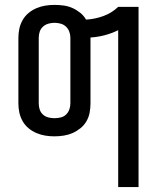

<svg xmlns="http://www.w3.org/2000/svg" viewBox="-20 -548 640 783"><path d="M462 215V-425Q436 -412 407.5 -404.5Q379 -397 349 -395V-126Q349 -107 345.5 -88.5Q342 -70 332.5 -53.5Q323 -37 308 -25Q293 -13 276 -5.5Q259 2 240 5Q221 8 202 8Q183 8 164.5 5Q146 2 128.5 -5.5Q111 -13 96.5 -25Q82 -37 72.5 -53.5Q63 -70 59 -88.5Q55 -107 55 -126V-394Q55 -413 59 -431.5Q63 -450 72.5 -466.5Q82 -483 96.5 -495Q111 -507 128.5 -514.5Q146 -522 164.5 -525Q183 -528 202 -528Q221 -528 239.5 -525.5Q258 -523 275 -515.5Q292 -508 307 -496Q322 -484 331 -468Q367 -470 401.5 -482.5Q436 -495 462 -520H545V215ZM202 -66Q215 -66 227.5 -69Q240 -72 249 -80.5Q258 -89 262.5 -101Q267 -113 267 -126V-394Q267 -407 262.5 -419Q258 -431 249 -439.5Q240 -448 227.5 -451.5Q215 -455 202 -455Q190 -455 177.5 -451.5Q165 -448 155.5 -439.5Q146 -431 142 -419Q138 -407 138 -394V-126Q138 -113 142 -101Q146 -89 155.5 -80.5Q165 -72 177.5 -69Q190 -66 202 -66Z"/></svg>

Font: Nova
Style: Regular
Weight: 400
Monospace: yes
Designer: Belleve Invis
Foundry: Belleve Invis
Version: Version 24.1.4; ttfautohint (v1.8.4)